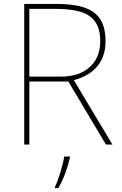

<svg xmlns="http://www.w3.org/2000/svg" viewBox="-20 -734 617 975"><path d="M262 -714H103V0H129V-320H327L518 0H551L355 -327C456 -354 516 -419 516 -525C516 -673 427 -714 262 -714ZM257 -689C413 -689 489 -652 489 -524C489 -410 408 -345 292 -345H129V-689ZM335 67V61H306C300 104 275 185 259 215V221H276C304 174 323 119 335 67Z"/></svg>

Font: Noto Sans Canadian Aboriginal Thin
Style: Regular
Weight: 100
Designer: Monotype Design Team, Typotheque's Kevin King
Foundry: Monotype Imaging Inc.
Version: Version 2.004